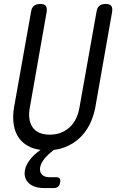

<svg xmlns="http://www.w3.org/2000/svg" viewBox="-20 -750 640 971"><path d="M137 -690Q140 -711 151.5 -720.5Q163 -730 183.5 -730Q204 -730 211.5 -720.5Q219 -711 216 -690L131 -207Q125 -176 128.5 -151Q132 -126 144 -107.5Q156 -89 178 -79Q200 -69 232 -69Q264 -69 289.5 -79.5Q315 -90 334 -108Q353 -126 365 -151.5Q377 -177 382 -207L468 -690Q471 -711 482.5 -720.5Q494 -730 514.5 -730Q535 -730 542.5 -720.5Q550 -711 547 -690L462 -207Q453 -159 432.5 -119Q412 -79 381 -50.5Q350 -22 309 -6Q282 5 252 8Q223 31 206 51Q187 75 183 96Q179 118 191.5 132Q204 146 228 146H262Q276 146 281.5 152.5Q287 159 284 173Q282 187 274 194Q266 201 252 201H203Q152 201 125.5 176Q99 151 106 111Q111 82 136 52Q154 30 185 8Q156 4 133 -6Q98 -22 77 -50.5Q56 -79 49.5 -119.5Q43 -160 51 -207Z"/></svg>

Font: Maple Mono NL Light
Style: Italic
Weight: 300
Italic angle: -10°
Monospace: yes
Designer: subframe7536
Version: Version 7.000